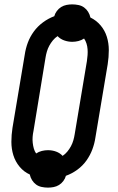

<svg xmlns="http://www.w3.org/2000/svg" viewBox="-20 -806 540 877"><path d="M199 51Q185 51 170.5 48Q156 45 145 37Q134 29 126.5 17Q119 5 116 -9Q89 -21 69.5 -44.5Q50 -68 41 -97Q32 -126 32 -158Q32 -190 37 -222L93 -556Q97 -584 107 -611Q117 -638 134.5 -662Q152 -686 176.5 -704Q201 -722 228 -732Q231 -744 239.5 -755.5Q248 -767 259.5 -774Q271 -781 284 -783.5Q297 -786 310 -786Q324 -786 338.5 -783Q353 -780 364 -772Q375 -764 382.5 -752Q390 -740 393 -726Q420 -713 439.5 -690Q459 -667 468 -638Q477 -609 477 -577Q477 -545 472 -513L416 -179Q412 -151 402 -124Q392 -97 375 -73Q358 -49 333.5 -31Q309 -13 281 -3Q278 9 269.5 20.5Q261 32 249.5 39Q238 46 225 48.5Q212 51 199 51ZM266 -94Q278 -102 287.5 -113.5Q297 -125 304 -138Q311 -151 315 -165Q319 -179 321 -192L377 -527Q379 -541 380 -554.5Q381 -568 380 -581.5Q379 -595 375 -607.5Q371 -620 364 -630Q352 -622 338 -618.5Q324 -615 310 -615Q291 -615 273 -621.5Q255 -628 243 -641Q231 -633 221.5 -621.5Q212 -610 205 -597Q198 -584 194 -570Q190 -556 188 -543L133 -208Q130 -194 129 -180.5Q128 -167 129.5 -153.5Q131 -140 134.5 -127.5Q138 -115 145 -105Q157 -113 171 -116.5Q185 -120 199 -120Q219 -120 236.5 -113.5Q254 -107 266 -94Z"/></svg>

Font: Iosevka Slab Semibold Oblique
Style: Regular
Weight: 600
Italic angle: -9°
Monospace: yes
Designer: Belleve Invis
Foundry: Belleve Invis
Version: Version 11.1.1; ttfautohint (v1.8.3)